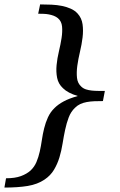

<svg xmlns="http://www.w3.org/2000/svg" viewBox="-35 -723 541 866"><path d="M429.2 -267.1Q408.7 -267.1 390.4 -266.4Q372.1 -265.6 356.2 -262.7Q340.3 -259.8 327.1 -253.7Q314 -247.6 303.2 -236.8Q284.7 -219.2 274.9 -193.4Q265.1 -167.5 258.8 -137.7Q252.4 -107.9 247.3 -75.7Q242.2 -43.5 233.2 -13.4Q224.1 16.6 208.5 42.7Q192.9 68.8 166 86.9Q134.3 108.4 90.1 115.7Q45.9 123 -15.1 123L-7.8 81.1Q32.7 81.1 59.3 71.3Q85.9 61.5 103 45.9Q120.1 29.8 129.4 7.8Q138.7 -14.2 144.3 -39.3Q149.9 -64.5 153.8 -91.3Q157.7 -118.2 164.1 -144Q170.4 -169.9 181.2 -193.6Q191.9 -217.3 210.9 -235.8Q227.5 -252.4 252.7 -265.9Q277.8 -279.3 315.9 -290Q271 -303.2 249 -325.2Q228 -344.7 222.7 -371.8Q217.3 -398.9 220.2 -429.2Q223.1 -459.5 230.7 -491.2Q238.3 -522.9 242.7 -551.5Q247.1 -580.1 244.9 -603.5Q242.7 -627 226.1 -641.1Q217.8 -647.9 207.3 -651.9Q196.8 -655.8 185.3 -658Q173.8 -660.2 161.4 -660.6Q148.9 -661.1 137.2 -661.1L146 -703.1Q172.9 -703.1 197.8 -701.9Q222.7 -700.7 244.4 -696.3Q266.1 -691.9 284.2 -683.8Q302.2 -675.8 314.9 -662.1Q333.5 -641.6 337.4 -613.5Q341.3 -585.4 337.4 -553.7Q333.5 -522 325.7 -489.3Q317.9 -456.5 313.7 -426.5Q309.6 -396.5 312.3 -371.8Q314.9 -347.2 332 -332Q340.8 -323.7 353 -319.8Q365.2 -315.9 379.2 -314.5Q393.1 -313 408.2 -313H438Z"/></svg>

Font: Charis SIL
Style: Italic
Weight: 400
Italic angle: -11°
Foundry: SIL International
Version: Version 4.112